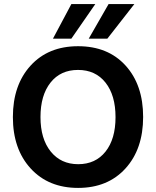

<svg xmlns="http://www.w3.org/2000/svg" viewBox="-20 -912 763 939"><path d="M329 -723H239L329 -892H446ZM505 -723H414L511 -892H637ZM361.5 -570Q276 -570 227 -508Q178 -446 178 -339.5Q178 -233 228 -171Q278 -109 362.5 -109Q447 -109 496 -170.5Q545 -232 545 -339Q545 -446 496 -508Q447 -570 361.5 -570ZM362 -686Q508 -686 594 -591.5Q680 -497 680 -340Q680 -183 593.5 -88Q507 7 362 7Q217 7 130 -88Q43 -183 43 -339.5Q43 -496 129.5 -591Q216 -686 362 -686Z"/></svg>

Font: Hind Kochi SemiBold
Style: Regular
Weight: 600
Designer: Dhruvi Tolia
Foundry: Indian Type Foundry
Version: Version 0.702;PS 1.0;hotconv 1.0.81;makeotf.lib2.5.63406